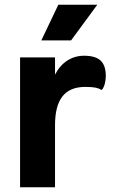

<svg xmlns="http://www.w3.org/2000/svg" viewBox="-20 -793 480 813"><path d="M428 -471Q428 -454 423.5 -437.5Q419 -421 411 -412Q399 -419 384 -422Q369 -425 341 -425Q276 -425 244.5 -385Q213 -345 213 -263V0H65V-550H213V-477Q233 -516 265 -536.5Q297 -557 336 -557Q384 -557 406 -536.5Q428 -516 428 -471ZM227 -773H392L281 -622H155Z"/></svg>

Font: Krub
Style: Bold
Weight: 700
Version: Version 1.000; ttfautohint (v1.6)